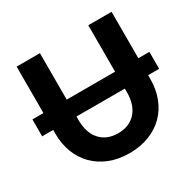

<svg xmlns="http://www.w3.org/2000/svg" viewBox="-160 -895 1082 1071"><g transform="rotate(-30 381.0 -359.0)"><path d="M75 -426.5V-725.5H225V-426.5H536.5V-725.5H686.5V-426.5H757.5V-317.5H686.5V-293.5Q686.5 -227.5 665.5 -172.2Q644.5 -117 605 -77Q565.5 -37 508.8 -14.5Q452 8 381 8Q310 8 253.2 -14.5Q196.5 -37 157 -77Q117.5 -117 96.2 -172.2Q75 -227.5 75 -293.5V-317.5H4V-426.5ZM381 -120Q417.5 -120 446.5 -132.2Q475.5 -144.5 495.5 -167Q515.5 -189.5 526 -221.5Q536.5 -253.5 536.5 -293.5V-317.5H225V-293.5Q225 -253.5 235.5 -221.5Q246 -189.5 266 -167Q286 -144.5 315 -132.2Q344 -120 381 -120Z"/></g></svg>

Font: Lato Heavy
Style: Regular
Weight: 800
Designer: Lukasz Dziedzic
Foundry: tyPoland Lukasz Dziedzic
Version: Version 2.007; 2014-02-27